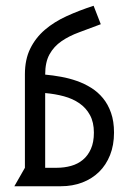

<svg xmlns="http://www.w3.org/2000/svg" viewBox="-20 -646 452 666"><path d="M329.6 -562Q289.6 -546.9 254.4 -533.9Q219.2 -521 193.1 -502.9Q167 -484.9 151.9 -457.8Q136.7 -430.7 136.7 -387.2Q163.6 -384.8 191.9 -379.6Q220.2 -374.5 246.6 -365.2Q272.9 -356 296.4 -341.3Q319.8 -326.7 337.4 -305.2Q355 -283.7 365.2 -254.4Q375.5 -225.1 375.5 -186Q375.5 -142.6 361.8 -108.2Q348.1 -73.7 323.7 -49.8Q299.3 -25.9 265.4 -12.9Q231.4 0 191.4 0H29.8L66.4 -64V-388.2Q66.4 -439.9 85 -477.5Q103.5 -515.1 135.7 -542.7Q168 -570.3 211.4 -590.1Q254.9 -609.9 304.7 -626ZM136.7 -64H176.8Q203.1 -64 226.6 -70.6Q250 -77.1 267.6 -91.8Q285.2 -106.4 295.4 -129.6Q305.7 -152.8 305.7 -186Q305.7 -221.7 292.2 -246.6Q278.8 -271.5 255.6 -287.6Q232.4 -303.7 201.7 -312Q170.9 -320.3 136.7 -323.2Z"/></svg>

Font: Aubrey
Style: Regular
Weight: 400
Designer: Gayaneh Bagdasaryan | Cyreal.org
Foundry: Gayaneh Bagdasaryan | Cyreal.org
Version: Version 1.000